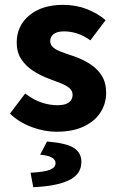

<svg xmlns="http://www.w3.org/2000/svg" viewBox="-20 -528 483 787"><path d="M211.3 12Q161.7 12 110 -7.2Q58.2 -26.5 20.8 -62.2L83.3 -144.9Q117.4 -118.2 150.9 -107.5Q184.3 -96.7 214.9 -96.7Q247.8 -96.7 262.7 -108.4Q277.6 -120 277.6 -139.4Q277.6 -155.8 264.5 -166.9Q251.3 -178 229.6 -186.6Q207.9 -195.3 180.7 -205.3Q145.3 -218.3 115.3 -238Q85.2 -257.7 66.8 -286Q48.5 -314.3 48.5 -352.8Q48.5 -422.6 100.6 -465.4Q152.7 -508.1 238 -508.1Q291.8 -508.1 336.6 -490.5Q381.3 -472.9 412.9 -445.3L350.4 -362.7Q323.1 -382.1 296.1 -390.8Q269.1 -399.4 242.6 -399.4Q213.9 -399.4 199.9 -388.4Q185.9 -377.5 185.9 -359.8Q185.9 -345.6 195.8 -335.7Q205.6 -325.9 226.1 -317.5Q246.7 -309.1 278.2 -299Q316.2 -286.4 347.4 -266.8Q378.6 -247.2 396.9 -218.2Q415.1 -189.2 415.1 -148Q415.1 -103.1 391.7 -66.9Q368.4 -30.8 323.1 -9.4Q277.8 12 211.3 12ZM116.2 239.1 105.3 180.1Q163.9 176.8 185.8 167.4Q207.7 158 207.7 140.9Q207.7 126.8 192.9 118Q178.1 109.1 144.6 106.1L172.7 52.1Q253.1 58.6 283.3 78.7Q313.6 98.7 313.6 135.6Q313.6 186.7 261.7 211.2Q209.8 235.7 116.2 239.1Z"/></svg>

Font: Source Sans 3 Variable
Style: Regular
Weight: 200
Designer: Paul D. Hunt
Foundry: Adobe Systems Incorporated
Version: Version 3.026